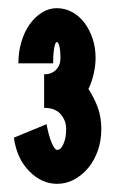

<svg xmlns="http://www.w3.org/2000/svg" viewBox="-20 -448 285 470"><path d="M25 -293Q25 -321 32.5 -346Q40 -371 53 -389Q66 -407 83 -417.5Q100 -428 119 -428Q139 -428 156.5 -418.5Q174 -409 186.5 -392.5Q199 -376 206.5 -354Q214 -332 214 -306Q214 -288 209.5 -268Q205 -248 197 -231H196Q211 -208 219.5 -184.5Q228 -161 228 -132Q228 -104 219.5 -79.5Q211 -55 196 -37Q181 -19 161.5 -8.5Q142 2 120 2Q82 2 51.5 -29Q21 -60 14 -111L94 -144Q99 -116 106.5 -98.5Q114 -81 120 -81Q129 -81 135.5 -96Q142 -111 142 -132Q142 -153 128.5 -168.5Q115 -184 88 -184V-266Q106 -266 117 -277Q128 -288 128 -306Q128 -323 125.5 -334Q123 -345 119 -345Q115 -345 112.5 -329.5Q110 -314 110 -293Z"/></svg>

Font: Fundamental  Brigade Condensed
Style: Regular
Weight: 400
Width: 3
Designer: Peter Wiegel, original typeface by Carl Albert Fahrenwaldt 1901
Foundry: Peter Wiegel
Version: Version 0.000 2012 initial release